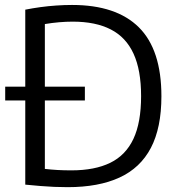

<svg xmlns="http://www.w3.org/2000/svg" viewBox="-20 -768 740 794"><path d="M1.5 -352.5V-409.5H331V-352.5ZM259.5 6Q231.5 6 204 4.8Q176.5 3.5 147 1.2Q117.5 -1 84.5 -4.5V-728Q114.5 -734 147.2 -738.5Q180 -743 213.2 -745.2Q246.5 -747.5 278 -747.5Q461 -747.5 554.2 -655Q647.5 -562.5 647.5 -370Q647.5 -239.5 604 -156.5Q560.5 -73.5 474.2 -33.8Q388 6 259.5 6ZM275.5 -63.5Q372 -63.5 436 -94.8Q500 -126 531.8 -193.8Q563.5 -261.5 563.5 -370.5Q563.5 -478 532.2 -546Q501 -614 438.2 -646.2Q375.5 -678.5 280.5 -678.5Q253.5 -678.5 224.5 -676Q195.5 -673.5 165.5 -668.5V-69.5Q191.5 -66.5 217.8 -65Q244 -63.5 275.5 -63.5Z"/></svg>

Font: Encode Sans SC
Style: Regular
Weight: 400
Version: Version 3.002